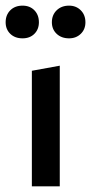

<svg xmlns="http://www.w3.org/2000/svg" viewBox="-28 -661 323 681"><path d="M85 0V-410L184 -428V0ZM52 -525Q25 -525 8.5 -541Q-8 -557 -8 -582Q-8 -608 8.5 -624.5Q25 -641 52 -641Q78 -641 94 -624.5Q110 -608 110 -582Q110 -557 94 -541Q78 -525 52 -525ZM217 -525Q190 -525 173 -541Q156 -557 156 -582Q156 -608 173 -624.5Q190 -641 217 -641Q242 -641 258.5 -624.5Q275 -608 275 -582Q275 -557 258.5 -541Q242 -525 217 -525Z"/></svg>

Font: Ysabeau Office SemiBold
Style: Regular
Weight: 600
Designer: Christian Thalmann (Catharsis Fonts)
Version: Version 2.001;gftools[0.9.30]; featfreeze: tnum,lnum,ss02